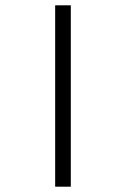

<svg xmlns="http://www.w3.org/2000/svg" viewBox="-20 -621 476 724"><path d="M247 83V-601H188V83Z"/></svg>

Font: linja pona
Style: Regular
Weight: 400
Foundry: jan Same & David A Roberts
Version: Version 4.9